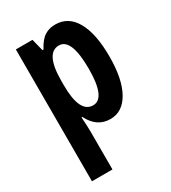

<svg xmlns="http://www.w3.org/2000/svg" viewBox="-193 -653 880 990"><g transform="rotate(-30 247.0 -157.5)"><path d="M333 -271Q333 -96 259 -96Q179 -96 179 -261V-287Q179 -452 259 -452Q333 -452 333 -271ZM180 -473H174L156 -545H57V240H179V18Q179 -16 175 -72H180Q221 10 301 10Q374 10 415.5 -64.5Q457 -139 457 -272Q457 -408 415.5 -481.5Q374 -555 296 -555Q260 -555 232.5 -537.5Q205 -520 180 -473Z"/></g></svg>

Font: Noto Sans UI Condensed
Style: Bold
Weight: 700
Width: 3
Designer: Monotype Design Team
Foundry: Monotype Imaging Inc.
Version: 1.001